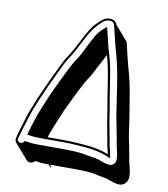

<svg xmlns="http://www.w3.org/2000/svg" viewBox="-83 -717 767 879"><g transform="rotate(10 300.5 -277.0)"><path d="M194 59H196L210 74C211 72 208 67 204 59H287C345 59 385 60 404 64C423 68 437 71 445 72C454 73 467 76 482 81C510 93 531 96 544 91C562 83 571 68 570 46C570 35 567 20 563 3C559 -14 555 -28 554 -36C553 -44 552 -53 550 -61C548 -69 546 -78 545 -86C544 -94 541 -104 539 -115C535 -132 532 -158 527 -193L511 -292C503 -344 494 -387 485 -419C476 -451 470 -474 467 -487C464 -500 461 -512 458 -525C455 -538 453 -548 451 -555L390 -626C389 -630 388 -633 385 -636C383 -639 380 -641 376 -643C368 -647 358 -648 347 -646C336 -644 327 -639 320 -632C313 -625 305 -619 300 -614C283 -598 266 -570 246 -531C226 -492 210 -463 198 -445C187 -430 173 -403 156 -366C108 -266 74 -189 57 -133C40 -77 30 -45 29 -37L28 -31C27 -24 29 -18 33 -13L94 57C98 62 104 65 112 65C120 65 127 61 134 54C150 57 170 59 194 59ZM372 -481C372 -480 373 -479 373 -478C381 -451 390 -410 398 -357C406 -304 412 -268 415 -252C418 -236 420 -222 422 -208C424 -194 426 -181 428 -170C430 -159 433 -148 434 -140C435 -132 436 -124 438 -116C440 -108 442 -99 443 -90C444 -81 446 -72 448 -64C450 -56 452 -49 453 -44L455 -34C424 -47 386 -55 343 -58C332 -59 319 -60 304 -61C289 -62 265 -63 234 -63H170C180 -93 197 -135 221 -192C264 -283 291 -336 302 -352C313 -368 322 -383 329 -398C336 -413 344 -427 351 -440C358 -453 365 -467 372 -480ZM86 -57C102 -54 120 -53 140 -53H233C264 -53 286 -52 301 -51C316 -50 330 -49 341 -48C383 -45 420 -38 450 -25L469 -17L463 -48C462 -53 460 -60 458 -68C456 -76 454 -84 453 -93C452 -102 450 -112 448 -120C446 -128 445 -135 444 -143C443 -152 440 -162 438 -173C436 -184 434 -197 432 -210C430 -224 428 -239 425 -255C422 -271 416 -306 408 -359C400 -413 392 -454 383 -482C375 -509 369 -530 366 -544C363 -559 360 -570 358 -578C356 -585 355 -591 354 -594L350 -608L338 -597C322 -583 310 -569 302 -554L281 -515C274 -502 267 -487 260 -472C253 -458 244 -443 233 -428C221 -410 195 -358 152 -266C124 -202 105 -155 96 -125C87 -96 81 -77 79 -69L76 -59ZM135 -22C111 -22 92 -24 77 -27L71 -28L67 -23C61 -17 57 -16 53 -16C48 -16 45 -18 42 -21C39 -24 37 -27 38 -31L39 -37C40 -43 50 -76 67 -131C84 -186 117 -263 165 -363C182 -400 196 -426 206 -440C219 -459 234 -488 254 -527C273 -566 292 -592 307 -607L326 -626C332 -631 339 -635 348 -637C357 -639 364 -638 370 -635C377 -631 379 -627 380 -623C382 -616 385 -605 388 -592C391 -579 394 -567 397 -554C400 -541 406 -518 415 -486C424 -454 433 -412 441 -360L456 -261C461 -226 465 -200 469 -183C471 -172 474 -161 475 -153C476 -145 478 -136 480 -128C482 -120 483 -112 484 -104C485 -95 488 -82 492 -64C496 -47 499 -33 499 -23C500 -4 494 5 481 11C472 14 454 12 427 1H426V0C411 -5 398 -7 388 -9C380 -10 365 -12 346 -16C325 -20 287 -22 228 -22Z"/></g></svg>

Font: AppleStorm
Style: ShdRgIta
Weight: 400
Foundry: Cannot Into Space Fonts
Version: Version 1.01